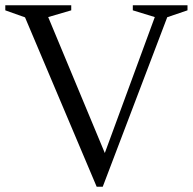

<svg xmlns="http://www.w3.org/2000/svg" viewBox="-31 -695 728 725"><path d="M63.5 -629.5 -11 -656V-675H238V-656L151 -630.5L381.5 -77H350L553.5 -630.5L470.5 -656V-675H677V-656L600.5 -630L357 10H334Z"/></svg>

Font: Newsreader 24pt
Style: Regular
Weight: 400
Designer: Hugues Gentile
Foundry: Production Type
Version: Version 1.003